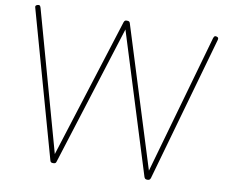

<svg xmlns="http://www.w3.org/2000/svg" viewBox="-103 -1146 1528 1290"><g transform="rotate(10 661.5 -501.0)"><path d="M338 14Q328 14 323.5 10.5Q319 7 317 -1L39 -993Q36 -1001 38.5 -1006Q41 -1011 50 -1014Q60 -1017 65 -1014.5Q70 -1012 74 -999L339 -48L640 -1000Q643 -1008 647 -1011.5Q651 -1015 660 -1015Q672 -1015 676.5 -1011.5Q681 -1008 683 -1000L981 -48L1251 -1000Q1255 -1011 1259.5 -1014Q1264 -1017 1274 -1014Q1283 -1011 1284.5 -1006Q1286 -1001 1284 -993L1003 -1Q1000 7 995.5 10.5Q991 14 981 14Q971 14 966.5 10.5Q962 7 959 -1L661 -955L360 -1Q358 7 353.5 10.5Q349 14 338 14Z"/></g></svg>

Font: Playwrite NG Modern Thin
Style: Regular
Weight: 250
Designer: Veronika Burian, José Scaglione
Foundry: TypeTogether
Version: Version 1.002